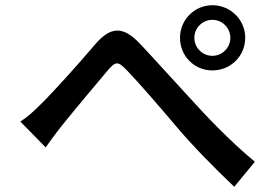

<svg xmlns="http://www.w3.org/2000/svg" viewBox="-20 -752 1058 736"><path d="M58 -286 155 -187C172 -210 194 -242 217 -270C260 -324 348 -429 392 -481C424 -518 432 -518 466 -483C512 -435 585 -351 650 -274C715 -196 811 -99 878 -36L957 -132C861 -211 764 -314 709 -375C644 -445 569 -529 516 -585C450 -655 402 -649 344 -581C281 -507 186 -401 137 -353C109 -325 85 -303 58 -286ZM670 -607C670 -537 725 -482 794 -482C864 -482 920 -537 920 -607C920 -676 864 -732 794 -732C725 -732 670 -676 670 -607ZM725 -607C725 -645 756 -676 794 -676C832 -676 863 -645 863 -607C863 -569 832 -538 794 -538C756 -538 725 -569 725 -607Z"/></svg>

Font: GenEiGothic-pro-SemiBold
Style: Regular
Weight: 500
Designer: Ryoko NISHIZUKA (kana & ideographs); Paul D. Hunt (Latin, Greek & Cyrillic); Wenlong ZHANG (bopomofo); Sandoll Communica
Foundry: Adobe Systems Incorporated; o_tamon
Version: Version 1.000.140830